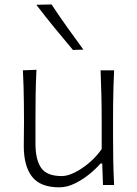

<svg xmlns="http://www.w3.org/2000/svg" viewBox="-20 -820 608 851"><path d="M242.7 10.3Q277.3 10.3 312.3 -7.1Q347.2 -24.4 377 -48.8Q406.7 -73.2 425.3 -95.2H433.1L436.5 0H485.8Q482.9 -57.1 481.9 -110.1Q481 -163.1 481 -226.1V-278.3Q481 -321.3 481.4 -359.1Q481.9 -397 482.9 -433.6Q483.9 -470.2 485.8 -508.3H425.8Q428.2 -451.2 429.4 -397.7Q430.7 -344.2 430.7 -282.2V-159.2Q407.2 -125.5 375.2 -98.4Q343.3 -71.3 311 -55.4Q278.8 -39.6 253.9 -39.6Q187.5 -39.6 162.4 -75.9Q137.2 -112.3 137.2 -183.1V-282.2Q137.2 -344.2 137.9 -398.9Q138.7 -453.6 141.6 -510.7L81.5 -508.3Q83.5 -470.2 84.5 -433.6Q85.4 -397 85.9 -359.1Q86.4 -321.3 86.4 -278.3Q86.4 -255.4 85.9 -230.5Q85.4 -205.6 85.4 -172.4Q85.4 -84 122.1 -36.9Q158.7 10.3 242.7 10.3ZM303.2 -598.6 349.6 -600.1Q312.5 -650.4 277.1 -700.2Q241.7 -750 208.5 -800.3L141.1 -798.8Q179.7 -748 220.5 -698.2Q261.2 -648.4 303.2 -598.6Z"/></svg>

Font: Pinar-VF-FD
Style: Regular
Weight: 300
Designer: Amin Abedi
Version: Version 3.0